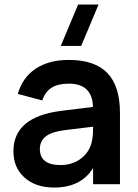

<svg xmlns="http://www.w3.org/2000/svg" viewBox="-20 -823 616 858"><path d="M342.8 -617.7H251.5L329.1 -802.7H420.4ZM287.6 -555.2Q403.3 -555.2 459.7 -496.8Q516.1 -438.5 516.1 -318.8V0H396V-72.3Q342.3 15.1 221.7 15.1Q139.6 15.1 89.8 -29.3Q40 -73.7 40 -147Q40 -300.8 253.4 -327.6L395.5 -345.2Q392.6 -449.2 287.6 -449.2Q239.3 -449.2 210.4 -430.9Q181.6 -412.6 168.9 -374L59.6 -403.3Q80.6 -477.1 139.6 -516.1Q198.7 -555.2 287.6 -555.2ZM396 -256.8 270.5 -241.7Q212.9 -234.9 185.5 -214.1Q158.2 -193.4 158.2 -157.2Q158.2 -85.4 250.5 -85.4Q298.3 -85.4 334.2 -109.1Q370.1 -132.8 384.3 -170.4Q396 -197.3 396 -252Z"/></svg>

Font: Vela Sans Bd
Style: Bold
Weight: 700
Designer: Principal design: Mikhail Sharanda - project Manrope.
Design modification: Ravid Balaliev
Foundry: Mikhail Sharanda
Version: Version 1.001